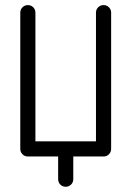

<svg xmlns="http://www.w3.org/2000/svg" viewBox="-20 -608 511 746"><path d="M117.6 -558.8V-58.8H352.9V-558.8Q352.9 -571.2 361.5 -579.7Q370 -588.2 382.4 -588.2Q394.7 -588.2 403.2 -579.7Q411.8 -571.2 411.8 -558.8V-29.4Q411.8 -17.1 403.2 -8.5Q394.7 0 382.4 0H264.7V88.2Q264.7 100.6 256.2 109.1Q247.6 117.6 235.3 117.6Q222.9 117.6 214.4 109.1Q205.9 100.6 205.9 88.2V0H88.2Q75.9 0 67.4 -8.5Q58.8 -17.1 58.8 -29.4V-558.8Q58.8 -571.2 67.4 -579.7Q75.9 -588.2 88.2 -588.2Q100.6 -588.2 109.1 -579.7Q117.6 -571.2 117.6 -558.8Z"/></svg>

Font: OpenGost Type B TT
Style: Regular
Weight: 400
Version: Version 0.3